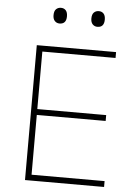

<svg xmlns="http://www.w3.org/2000/svg" viewBox="-61 -966 712 1011"><g transform="rotate(5 295.5 -460.0)"><path d="M110 0V-713H529V-682H142V-378H506V-347H142V-31H528V0ZM419 -837Q404 -837 394 -847.5Q384 -858 384 -878Q384 -900 394.2 -910Q404.5 -920 420 -920Q436 -920 445.5 -909.5Q455 -899 455 -878Q455 -837 419 -837ZM219 -837Q204 -837 194 -847.5Q184 -858 184 -878Q184 -900 194.2 -910Q204.5 -920 220 -920Q236 -920 245.5 -909.5Q255 -899 255 -878Q255 -837 219 -837Z"/></g></svg>

Font: Heraclito Thin
Style: Regular
Weight: 100
Designer: Kostas Bartsokas (font) & Cristiano Sobral (main changes)
Foundry: Kostas Bartsokas (font) & Cristiano Sobral (main changes)
Version: Version 1.00;July 8, 2020;FontCreator 13.0.0.2655 64-bit